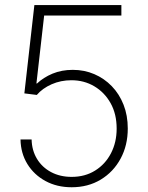

<svg xmlns="http://www.w3.org/2000/svg" viewBox="-20 -748 600 777"><path d="M270 9.8Q210.4 9.8 164.1 -15.4Q117.7 -40.5 90.8 -84.2Q64 -127.9 63 -183.6H107.9Q108.9 -139.6 129.6 -105.2Q150.4 -70.8 186.8 -51.5Q223.1 -32.2 270 -32.2Q324.2 -32.2 365.2 -57.9Q406.2 -83.5 429.2 -127.9Q452.1 -172.4 452.1 -227.5Q452.1 -286.6 427.7 -330.3Q403.3 -374 361.8 -398.7Q320.3 -423.3 269 -423.3Q226.1 -423.3 189 -407Q151.9 -390.6 128.9 -363.8L78.6 -370.1L119.1 -727.5H471.2V-685.1H158.7L127.4 -410.2H129.9Q155.8 -434.6 192.6 -450Q229.5 -465.3 274.4 -465.3Q321.3 -465.3 361.6 -448Q401.9 -430.7 432.4 -399.2Q462.9 -367.7 480 -324.2Q497.1 -280.8 497.1 -228Q497.1 -159.7 468 -106Q439 -52.2 387.7 -21.2Q336.4 9.8 270 9.8Z"/></svg>

Font: Inter 17pt ExtraLight
Style: Regular
Weight: 250
Version: Version 4.001;git-66647c0bb